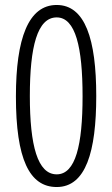

<svg xmlns="http://www.w3.org/2000/svg" viewBox="-20 -744 452 772"><path d="M367 -358C367 -587 322 -724 208 -724C94 -724 44 -589 44 -356C44 -105 98 8 208 8C325 8 367 -134 367 -358ZM100 -358C100 -556 130 -674 208 -674C284 -674 312 -553 312 -357C312 -161 284 -43 208 -43C131 -43 100 -159 100 -358Z"/></svg>

Font: Noto Sans Gujarati ExtraCondensed Light
Style: Regular
Weight: 300
Width: 2
Designer: Jelle Bosma - Monotype Design Team, Universal Thirst
Foundry: Monotype Imaging Inc.
Version: Version 2.106